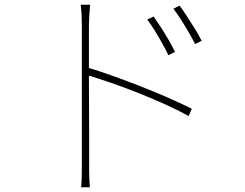

<svg xmlns="http://www.w3.org/2000/svg" viewBox="-20 -765 1040 814"><path d="M631 -695Q642 -680 659 -654Q676 -628 693 -599Q710 -570 722 -545L694 -531Q684 -552 668.5 -580Q653 -608 636 -635.5Q619 -663 604 -682ZM741 -741Q753 -726 770 -700Q787 -674 805 -645Q823 -616 835 -592L807 -578Q797 -599 781 -626.5Q765 -654 747.5 -681.5Q730 -709 715 -728ZM327 -69Q327 -78 327 -118.5Q327 -159 327 -218.5Q327 -278 327 -345Q327 -412 327 -475.5Q327 -539 327 -587.5Q327 -636 327 -657Q327 -673 326 -699Q325 -725 322 -745H362Q360 -726 358.5 -698.5Q357 -671 357 -657Q357 -607 357 -545.5Q357 -484 357 -420Q357 -356 357.5 -295.5Q358 -235 358 -186Q358 -137 358 -105.5Q358 -74 358 -69Q358 -52 358 -34Q358 -16 359 0Q360 16 361 29H324Q326 10 326.5 -16.5Q327 -43 327 -69ZM351 -479Q400 -464 457.5 -443.5Q515 -423 575 -399.5Q635 -376 691 -351.5Q747 -327 793 -304L780 -273Q737 -297 680.5 -322.5Q624 -348 563.5 -372Q503 -396 447.5 -415Q392 -434 351 -446Z"/></svg>

Font: Noto Sans TC Thin
Style: Regular
Weight: 100
Designer: Ryoko NISHIZUKA 西塚涼子 (kana, bopomofo & ideographs); Paul D. Hunt (Latin, Greek & Cyrillic); Sandoll Communications 산돌커뮤니
Foundry: Adobe
Version: Version 2.004-H2;hotconv 1.0.118;makeotfexe 2.5.65603